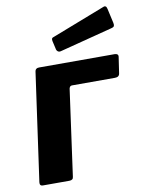

<svg xmlns="http://www.w3.org/2000/svg" viewBox="-85 -812 655 871"><g transform="rotate(-10 242.5 -376.0)"><path d="M41 0Q26 0 28 -17L98 -515Q100 -530 117 -530H465Q473 -530 477.5 -526.5Q482 -523 481 -515L470 -441Q468 -424 448 -424H250Q240 -424 237 -412L182 -15Q181 0 163 0ZM469 -738 484 -671Q486 -662 484 -656.5Q482 -651 469 -648L229 -586Q219 -583 213 -588Q207 -593 206 -601L198 -636Q195 -650 202 -653L452 -750Q457 -753 462 -750.5Q467 -748 469 -738Z"/></g></svg>

Font: Libre Franklin
Style: Bold Italic
Weight: 700
Italic angle: -8°
Designer: Pablo Impallari, Rodrigo Fuenzalida, Nhung Nguyen
Foundry: Impallari Type
Version: Version 3.000